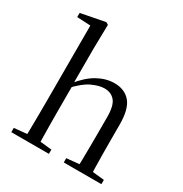

<svg xmlns="http://www.w3.org/2000/svg" viewBox="-184 -944 1031 1083"><g transform="rotate(30 331.5 -402.5)"><path d="M42.3 0V-27.8L151.1 -38.6H183.7L287.1 -27.8V0ZM124.7 0Q125.7 -24.4 126.2 -65.3Q126.7 -106.3 127.2 -150.7Q127.7 -195.1 127.7 -228.5V-743.7L39.7 -748.1V-775.1L196.1 -805.5L211.5 -796.5L208.5 -641V-411.6L209.9 -399.2V-228.5Q209.9 -195.1 210.4 -150.7Q210.9 -106.3 211.5 -65.3Q212.1 -24.4 213.1 0ZM384 0V-27.8L491.5 -38.6H523.7L629 -27.8V0ZM465 0Q466.2 -24.4 466.7 -64.8Q467.2 -105.3 467.7 -149.7Q468.2 -194.1 468.2 -228.5V-344.3Q468.2 -418.1 443.4 -447.5Q418.7 -476.9 375.4 -476.9Q340.3 -476.9 294 -455.2Q247.8 -433.5 193.4 -372.6L174.4 -407H196.2Q248.8 -472.4 302.1 -501.5Q355.4 -530.6 409.5 -530.6Q475.6 -530.6 513 -487.3Q550.4 -443.9 550.4 -341.1V-228.5Q550.4 -194.1 550.9 -149.7Q551.4 -105.3 552.3 -64.8Q553.2 -24.4 554.2 0Z"/></g></svg>

Font: Noto Serif HK
Style: Regular
Weight: 200
Designer: Ryoko NISHIZUKA 西塚涼子 (kana & ideographs); Frank Grießhammer (Latin, Greek & Cyrillic); Wenlong ZHANG 张文龙 (bopomofo); San
Foundry: Adobe
Version: Version 2.001;hotconv 1.1.0;makeotfexe 2.6.0